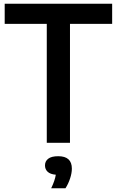

<svg xmlns="http://www.w3.org/2000/svg" viewBox="-20 -760 622 1022"><path d="M229 0V-633H5V-740H577V-633H352.5V0ZM252.5 242Q272.5 200.5 277 170Q247.5 167.5 233.5 154.2Q219.5 141 219.5 120.5Q219.5 98 236.8 84.8Q254 71.5 290 71.5Q362.5 71.5 362.5 137.5Q362.5 161.5 353 190.2Q343.5 219 328.5 242Z"/></svg>

Font: Encode Sans Semi Condensed SemiBold
Style: Regular
Weight: 600
Width: 4
Designer: Multiple Designers
Foundry: Impallari Type
Version: Version 3.000; ttfautohint (v1.8.3) -l 8 -r 50 -G 200 -x 14 